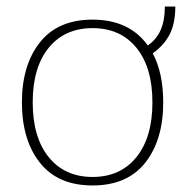

<svg xmlns="http://www.w3.org/2000/svg" viewBox="-20 -557 589 587"><path d="M47 -244Q47 -358 102 -427.5Q157 -497 263 -497Q375 -497 432 -418Q459 -437 471.5 -466Q484 -495 484 -537H516Q516 -486 499 -452.5Q482 -419 447 -394Q479 -334 479 -244Q479 -129 424 -59.5Q369 10 263 10Q157 10 102 -59.5Q47 -129 47 -244ZM446 -244Q446 -351 397 -411Q348 -471 263 -471Q178 -471 129 -411Q80 -351 80 -244Q80 -137 129 -76.5Q178 -16 263 -16Q348 -16 397 -76.5Q446 -137 446 -244Z"/></svg>

Font: Maitree ExtraLight
Style: Regular
Weight: 275
Designer: CadsonDemak Team
Foundry: CadsonDemak
Version: Version 1.003